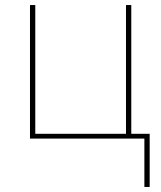

<svg xmlns="http://www.w3.org/2000/svg" viewBox="-20 -550 640 762"><path d="M553 192V0H99V-530H120V-19H480V-530H501V-19H574V192Z"/></svg>

Font: Iosevka Curly Thin Extended
Style: Regular
Weight: 100
Width: 7
Monospace: yes
Designer: Belleve Invis
Foundry: Belleve Invis
Version: Version 11.1.0; ttfautohint (v1.8.3)